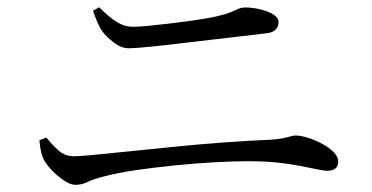

<svg xmlns="http://www.w3.org/2000/svg" viewBox="-20 -626 1040 537"><path d="M726 -533Q676.4 -527 626.5 -521.3Q576.5 -515.6 529.7 -510Q483 -504.4 444.2 -500Q405.4 -495.6 378.4 -493.3Q351.5 -491 340.3 -491Q319.1 -491 298.4 -507Q277.7 -523 265.1 -539.5Q257.6 -552 252.1 -564.5Q246.5 -577 240.2 -596L257.5 -605.6Q285.9 -577.1 307.3 -564.1Q328.6 -551.1 351.4 -551.1Q367.3 -551.1 395.8 -553.8Q424.2 -556.5 458 -560.6Q491.8 -564.7 524.1 -569.4Q556.5 -574 579.5 -578.8Q608.8 -585.3 622.9 -591Q637 -596.8 646.1 -600.9Q655.1 -605.1 667 -605.1Q680.7 -605.1 696.5 -602.3Q712.3 -599.6 726.5 -594.3Q740.7 -589 749.9 -581.4Q759.1 -573.8 759.1 -564.1Q759.1 -551.8 751.1 -543.4Q743.1 -535 726 -533ZM90.3 -233.8 109.6 -241.4Q125.7 -221.2 143.7 -205.1Q161.7 -188.9 187.9 -188.9Q201.3 -188.9 242.5 -192.8Q283.8 -196.7 343.1 -202.9Q402.5 -209.1 470.9 -215.9Q539.3 -222.7 608.7 -227.8Q678.1 -232.9 737.8 -235.3Q759.5 -236.9 772.3 -239.6Q785 -242.2 792.6 -244.6Q800.3 -247 806.1 -247Q821.8 -247 842 -240.4Q862.2 -233.9 881.3 -223.7Q900.4 -213.5 913.2 -200.5Q925.9 -187.5 925.9 -174.4Q925.9 -161.3 918 -154.8Q910.2 -148.4 896 -148.4Q883.3 -148.4 853.7 -155.1Q824.1 -161.9 779.1 -168.5Q734.2 -175.1 674.1 -175.1Q633.4 -175.1 580.1 -172.2Q526.8 -169.3 469.5 -163.5Q412.2 -157.7 359.8 -150.1Q307.4 -142.4 269 -132Q240.8 -125 225 -117Q209.2 -109.1 190.9 -109.1Q179.6 -109.1 166.2 -116.7Q152.7 -124.4 139.8 -135.6Q127 -146.7 117 -158.6Q107.1 -170.5 102.9 -178.8Q97.6 -189 94.8 -201.6Q91.9 -214.1 90.3 -233.8Z"/></svg>

Font: Noto Serif KR
Style: Regular
Weight: 200
Designer: Ryoko NISHIZUKA 西塚涼子 (kana & ideographs); Frank Grießhammer (Latin, Greek & Cyrillic); Wenlong ZHANG 张文龙 (bopomofo); San
Foundry: Adobe
Version: Version 2.001;hotconv 1.1.0;makeotfexe 2.6.0